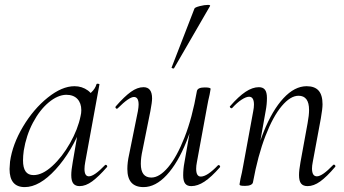

<svg xmlns="http://www.w3.org/2000/svg" viewBox="-20 -751 1404 784"><path d="M19 -61Q19 -69 21 -91Q31 -162 74 -234Q117 -306 175 -352.5Q233 -399 284 -399Q315 -399 339 -381.5Q363 -364 366 -330L323 -357Q337 -359 353 -374Q369 -389 374 -407Q375 -410 381 -409Q387 -408 386 -406L328 -89Q325 -73 325 -61Q325 -31 343 -31Q365 -31 409 -77Q410 -78 412 -78Q415 -78 417 -74.5Q419 -71 417 -69Q383 -30 356.5 -10.5Q330 9 305 9Q288 9 279.5 -1.5Q271 -12 271 -36Q271 -56 277 -89L301 -229L318 -246Q273 -131 207 -59Q141 13 81 13Q19 13 19 -61ZM309 -277Q312 -289 312 -301Q312 -330 296 -347Q280 -364 250 -364Q215 -363 178.5 -332.5Q142 -302 114.5 -250Q87 -198 77 -136Q74 -114 74 -96Q74 -66 84.5 -51Q95 -36 117 -36Q153 -36 193.5 -73Q234 -110 266 -166.5Q298 -223 309 -277Z M500 -61Q500 -88 507 -119L543 -297Q546 -314 546 -324Q546 -355 527 -355Q507 -355 461 -309Q459 -307 457 -307Q454 -307 452 -310.5Q450 -314 453 -317Q488 -357 514.5 -376Q541 -395 566 -395Q601 -395 601 -349Q601 -334 594 -297L562 -138Q555 -107 555 -82Q555 -26 598 -26Q631 -26 666.5 -68Q702 -110 733.5 -190Q765 -270 784 -379L797 -378Q777 -262 741.5 -173.5Q706 -85 660.5 -36Q615 13 566 13Q500 13 500 -61ZM728 -35Q728 -61 733 -87L784 -379Q787 -394 816 -394Q840 -394 840 -388L836 -365Q830 -341 825 -312L784 -89Q781 -74 781 -62Q781 -30 800 -30Q826 -30 870 -76Q871 -77 873 -77Q876 -77 878 -73.5Q880 -70 878 -68Q843 -28 815 -9.5Q787 9 761 9Q744 9 736 -1.5Q728 -12 728 -35ZM681 -476 774 -716Q776 -721 795.5 -726Q815 -731 829 -731Q839 -731 838 -727L691 -473Q690 -470 684.5 -472Q679 -474 681 -476Z M1201 -36Q1201 -56 1207 -89L1236 -248Q1242 -280 1242 -302Q1242 -360 1199 -360Q1166 -360 1130.5 -318Q1095 -276 1064 -196Q1033 -116 1013 -7L1001 -8Q1021 -124 1056.5 -212.5Q1092 -301 1137.5 -350Q1183 -399 1232 -399Q1265 -399 1281 -381Q1297 -363 1297 -325Q1297 -307 1290 -267L1257 -89Q1254 -74 1254 -63Q1254 -31 1274 -31Q1296 -31 1340 -77Q1342 -79 1343 -79Q1346 -79 1348.5 -75.5Q1351 -72 1348 -69Q1314 -29 1287.5 -10Q1261 9 1236 9Q1218 9 1209.5 -1.5Q1201 -12 1201 -36ZM958 2 962 -21Q968 -45 973 -74L1014 -297Q1017 -312 1017 -324Q1017 -356 997 -356Q985 -356 966.5 -344Q948 -332 928 -310Q927 -309 925 -309Q922 -309 919.5 -312.5Q917 -316 920 -318Q954 -357 982.5 -376Q1011 -395 1037 -395Q1054 -395 1062 -384.5Q1070 -374 1070 -351Q1070 -325 1065 -299L1013 -7Q1012 0 1003.5 4Q995 8 981 8Q967 8 962.5 6.5Q958 5 958 2Z"/></svg>

Font: Cormorant Garamond
Style: Italic
Weight: 400
Italic angle: -10°
Designer: Christian Thalmann (Catharsis Fonts)
Foundry: Catharsis Fonts
Version: Version 4.000